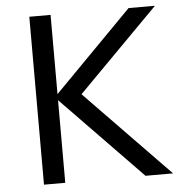

<svg xmlns="http://www.w3.org/2000/svg" viewBox="-51 -738 740 786"><g transform="rotate(-5 319.5 -345.0)"><path d="M98.2 0V-690H185.6V-364.5L506.1 -690H614.5L246.4 -318L241.8 -398.3L628.6 0H515.4L185.6 -339.5V0Z"/></g></svg>

Font: Mozilla Text ExtraLight
Style: Regular
Weight: 200
Designer: Studio DRAMA
Foundry: Studio DRAMA
Version: Version 1.000